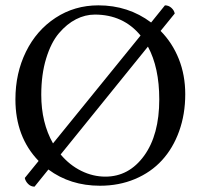

<svg xmlns="http://www.w3.org/2000/svg" viewBox="-20 -678 742 711"><path d="M107.9 13.2Q94.2 13.2 84.2 3.2Q74.2 -6.8 71.8 -19L123 -82Q37.1 -170.9 37.1 -310.1Q37.1 -407.2 76.2 -486.6Q115.2 -565.9 185.8 -612.1Q256.3 -658.2 344.2 -658.2Q455.1 -658.2 539.6 -594.7L590.8 -658.2Q604.5 -658.2 614.7 -648.9Q625 -639.6 627 -627.9L574.7 -563.5Q618.2 -519.5 642.1 -459.7Q666 -399.9 666 -329.1Q666 -254.9 643.3 -191.9Q620.6 -128.9 579.8 -84.5Q539.1 -40 480 -15.1Q420.9 9.8 350.1 9.8Q240.2 9.8 159.2 -50.3ZM331.1 -624Q295.4 -624 261.5 -606.7Q227.5 -589.4 198.2 -554.9Q168.9 -520.5 150.9 -461.4Q132.8 -402.3 132.8 -327.1Q132.8 -223.6 176.3 -147L500.5 -546.4Q436.5 -624 331.1 -624ZM527.8 -505.4 204.6 -106Q237.8 -66.4 281 -45.2Q324.2 -23.9 370.1 -23.9Q457.5 -23.9 513.7 -101.3Q569.8 -178.7 569.8 -310.1Q569.8 -427.7 527.8 -505.4Z"/></svg>

Font: Linux Libertine G
Style: Regular
Weight: 400
Designer: Philipp H. Poll
Foundry: Philipp H. Poll
Version: Version 4.7.5